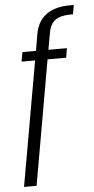

<svg xmlns="http://www.w3.org/2000/svg" viewBox="-55 -820 419 853"><g transform="rotate(-5 154.0 -393.0)"><path d="M17 0 115 -555.5H54.5L62 -597.5H122.5L135.5 -673.5Q145.5 -728 184.2 -757Q223 -786 292 -786H307.5L300.5 -745H290Q245.5 -745 222 -728.5Q198.5 -712 191.5 -673L178 -597.5H260.5L253.5 -555.5H170.5L73 0Z"/></g></svg>

Font: Anybody Condensed Light
Style: Italic
Weight: 300
Width: 3
Italic angle: -10°
Designer: Tyler Finck
Foundry: Etcetera Type Company
Version: Version 1.010; ttfautohint (v1.8.3) -l 8 -r 50 -G 200 -x 14 